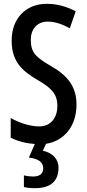

<svg xmlns="http://www.w3.org/2000/svg" viewBox="-20 -837 456 1004"><path d="M286 40C286 -3 258 -37 204 -49L221 -85C316 -100 380 -178 380 -290C380 -383 335 -442 244 -493C168 -538 141 -561 141 -629C141 -684 174 -724 229 -724C265 -724 301 -713 345 -689L376 -778C330 -802 279 -817 226 -817C114 -818 40 -738 41 -624C41 -507 105 -462 176 -419C249 -377 280 -346 280 -282C280 -224 247 -176 186 -176C139 -176 84 -193 36 -220V-117C74 -98 117 -87 162 -84L131 -13C181 -7 206 11 206 43C206 70 189 86 153 86C139 86 120 84 105 80V141C121 145 139 147 163 147C246 147 286 109 286 40Z"/></svg>

Font: Noto Sans Kannada UI ExtraCondensed Medium
Style: Regular
Weight: 500
Width: 2
Designer: Jelle Bosma - Monotype Design Team
Foundry: Monotype Imaging Inc.
Version: Version 2.005